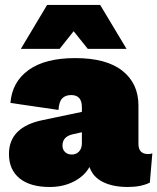

<svg xmlns="http://www.w3.org/2000/svg" viewBox="-20 -744 634 774"><path d="M490.2 -546.9H334L276.9 -618.2L220.2 -546.9H64L169.9 -724.1H383.8ZM310.1 -312Q310.1 -360.8 267.1 -360.8Q244.1 -360.8 231 -347.7Q217.8 -334.5 215.8 -300.8L22 -329.1Q28.8 -414.1 95.5 -461.9Q162.1 -509.8 283.2 -509.8Q409.2 -509.8 473.6 -458.5Q538.1 -407.2 538.1 -318.8V-164.1Q538.1 -123 577.1 -123Q588.4 -123 594.2 -126L584 -7.8Q548.3 9.8 495.1 9.8Q435.5 9.8 395 -10.3Q354.5 -30.3 340.8 -70.8Q320.3 -34.2 277.6 -12.2Q234.9 9.8 180.2 9.8Q101.6 9.8 58.8 -25.1Q16.1 -60.1 16.1 -123Q16.1 -231.9 151.9 -259.8L310.1 -293ZM231.9 -157.2Q231.9 -141.1 242.2 -131.1Q252.4 -121.1 270 -121.1Q287.1 -121.1 298.6 -133.3Q310.1 -145.5 310.1 -167V-210.9L271 -202.1Q231.9 -192.4 231.9 -157.2Z"/></svg>

Font: Work Sans Black
Style: Regular
Weight: 900
Designer: Wei Huang
Foundry: Wei Huang
Version: Version 2.012